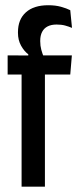

<svg xmlns="http://www.w3.org/2000/svg" viewBox="-20 -696 298 716"><path d="M160 -676.5Q186.5 -676.5 207.2 -670.8Q228 -665 242 -658L248.5 -592Q236.5 -597 222.8 -600.8Q209 -604.5 191 -604.5Q171 -604.5 157.5 -597.5Q144 -590.5 137 -577Q130 -563.5 130 -544V-542Q130 -525 134 -510.5Q138 -496 143.5 -482.5L85.5 -484V-493.5Q70 -505 58.5 -525.8Q47 -546.5 47 -573.5V-576Q47 -623.5 76.5 -650Q106 -676.5 160 -676.5ZM60.5 0V-463H147.5V0ZM8.5 -418V-489.5L100 -489L131.5 -489.5H248L242 -418Z"/></svg>

Font: Anek Tamil Condensed Medium
Style: Regular
Weight: 500
Width: 3
Designer: Aadarsh Rajan (Tamil), Yesha Goshar (Latin)
Foundry: Ek Type
Version: Version 1.003